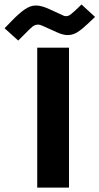

<svg xmlns="http://www.w3.org/2000/svg" viewBox="-100 -834 442 853"><path d="M182.1 -764.6Q188 -762.2 192.4 -762.2Q204.1 -762.2 213.1 -769.3Q222.2 -776.4 232.9 -786.1L262.2 -814L322.3 -758.8L289.1 -727.5Q265.1 -704.6 244.6 -691.4Q224.1 -678.2 200.7 -678.2Q179.7 -678.2 153.3 -690.4L90.3 -718.8Q78.1 -724.6 68.4 -724.6Q54.7 -724.6 42.7 -714.4Q30.8 -704.1 13.7 -686.5L-19 -653.8L-79.6 -708.5L-45.9 -743.2Q-15.6 -774.4 9.5 -792Q34.7 -809.6 59.6 -809.6Q72.8 -809.6 87.4 -805.4Q102.1 -801.3 119.1 -793.5ZM206.5 -622.1V-0.5H65.4V-622.1Z"/></svg>

Font: Vazirmatn UI NL Black
Style: Regular
Weight: 900
Designer: Saber Rastikerdar
Foundry: Saber Rastikerdar
Version: Version 33.003